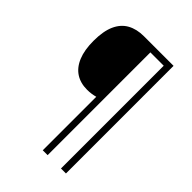

<svg xmlns="http://www.w3.org/2000/svg" viewBox="-252 -876 1119 1119"><g transform="rotate(45 308.0 -316.5)"><path d="M503 127H462V-720H352V127H312V-314Q297 -310 280.5 -307.5Q264 -305 245 -305Q190 -305 151 -330.5Q112 -356 91 -407Q70 -458 70 -533Q70 -613 92.5 -663Q115 -713 157.5 -736.5Q200 -760 259 -760H503Z"/></g></svg>

Font: Noto Sans Display Light
Style: Regular
Weight: 300
Designer: Monotype Design Team
Foundry: Monotype Imaging Inc.
Version: Version 2.003